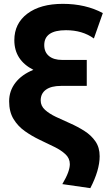

<svg xmlns="http://www.w3.org/2000/svg" viewBox="-20 -755 554 998"><path d="M449.5 223 304 202Q324.5 167.5 333.8 142Q343 116.5 343 98.5Q343 68 320.2 46.8Q297.5 25.5 261.5 8Q225.5 -9.5 185.2 -28.8Q145 -48 109 -73.5Q73 -99 50.2 -136.5Q27.5 -174 27.5 -228.5Q27.5 -282.5 60.2 -325Q93 -367.5 153.5 -392Q54.5 -442.5 54.5 -546Q54.5 -633 122.2 -684Q190 -735 306.5 -735Q425 -735 514.5 -687L468 -555Q408.5 -598 323 -598Q210 -598 210 -520.5Q210 -484 234.5 -463.8Q259 -443.5 303 -443.5H431V-308.5H297Q246 -308.5 218.8 -288.8Q191.5 -269 191.5 -233Q191.5 -204.5 213.8 -184.2Q236 -164 270.8 -147.5Q305.5 -131 344.8 -113.8Q384 -96.5 419 -74.2Q454 -52 476 -20.2Q498 11.5 498 57Q498 129.5 449.5 223Z"/></svg>

Font: Geologica
Style: Bold
Weight: 700
Designer: Sindre Bremnes, Frode Helland
Foundry: Monokrom Skriftforlag AS
Version: Version 1.010; ttfautohint (v1.8.4.7-5d5b);gftools[0.9.28]